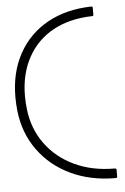

<svg xmlns="http://www.w3.org/2000/svg" viewBox="-51 -720 494 758"><g transform="rotate(-5 196.5 -341.5)"><path d="M345 -678V-650Q345 -645 340 -645Q250 -643 184.5 -607Q119 -571 83.5 -505.5Q48 -440 48 -354Q48 -329 51 -302Q60 -223 103.5 -163.5Q147 -104 217 -71Q287 -38 375 -38Q383 -38 383 -33V-5Q383 0 376 0Q278 0 199.5 -37Q121 -74 72 -141.5Q23 -209 13 -298Q10 -327 10 -353Q10 -450 50.5 -524Q91 -598 165.5 -639.5Q240 -681 340 -683Q345 -683 345 -678Z"/></g></svg>

Font: Vibes
Style: Regular
Weight: 400
Designer: AbdElmomen Kadhim
Version: Version 1.100